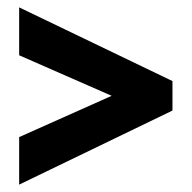

<svg xmlns="http://www.w3.org/2000/svg" viewBox="-20 -620 522 521"><path d="M32 -248 283 -360 32 -470V-600L448 -400V-320L32 -119Z"/></svg>

Font: Noto Sans Sinhala ExtraCondensed ExtraBold
Style: Regular
Weight: 800
Width: 2
Designer: Jelle Bosma - Monotype Design Team
Foundry: Monotype Imaging Inc.
Version: Version 2.006; ttfautohint (v1.8.4.7-5d5b)